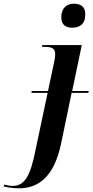

<svg xmlns="http://www.w3.org/2000/svg" viewBox="-160 -780 506 1040"><path d="M231 -630C272 -630 302 -649 302 -703C302 -746 274 -760 241 -760C203 -760 172 -739 172 -686C172 -645 197 -630 231 -630ZM-57 240C47 240 132 179 170 2L228 -277H318L321 -287H231L283 -536H69L68 -526H84C121 -526 139 -518 139 -485C139 -475 137 -462 134 -447L100 -287H12L10 -277H98L34 25C5 174 -26 227 -92 227C-106 227 -128 223 -137 220L-140 230C-118 235 -90 240 -57 240Z"/></svg>

Font: Noto Serif Display SemiBold
Style: Italic
Weight: 600
Italic angle: -12°
Designer: Monotype Design Team
Foundry: Monotype Imaging Inc.
Version: Version 2.009